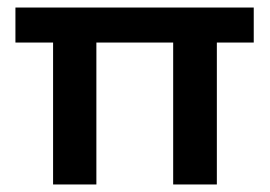

<svg xmlns="http://www.w3.org/2000/svg" viewBox="-20 -490 716 510"><path d="M121 0V-377H21V-470H654V-377H556V0H440V-377H236V0Z"/></svg>

Font: Gantari SemiBold
Style: Regular
Weight: 600
Designer: Anugrah Pasau
Foundry: Lafontype
Version: Version 1.000; ttfautohint (v1.8.3)